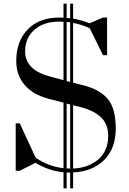

<svg xmlns="http://www.w3.org/2000/svg" viewBox="-20 -915 697 1040"><path d="M355 20 341 19V105H324V18Q245 11 172 -33L87 10H65V-247H87L173 -61Q242 -13 324 -4V-359L243 -380Q156 -403 112 -456.5Q68 -510 68 -585Q68 -691 130 -755.5Q192 -820 302 -820Q316 -820 324 -819V-895H341V-818Q346 -818 360 -816V-895H376V-814Q423 -806 465 -789L538 -820H560V-616H538L466 -762Q424 -782 376 -791V-467L435 -452Q523 -429 565 -377.5Q607 -326 607 -218.5Q607 -111 544.5 -48.5Q482 14 376 19V105H360V20ZM116 -636Q116 -535 256 -499L324 -481V-797Q317 -798 303 -798Q216 -798 166 -753.5Q116 -709 116 -636ZM409 -337 376 -345V-2Q460 -6 513 -52Q566 -98 566 -179Q566 -241 528.5 -278.5Q491 -316 409 -337ZM341 -3Q347 -2 360 -2V-349L341 -354ZM360 -794 341 -796V-476L360 -471Z"/></svg>

Font: Prata
Style: Regular
Weight: 400
Designer: Cyreal (www.cyreal.org)
Foundry: Cyreal (www.cyreal.org)
Version: Version 1.010